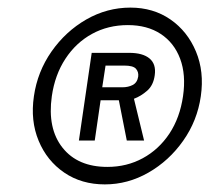

<svg xmlns="http://www.w3.org/2000/svg" viewBox="-20 -753 553 505"><path d="M255.7 -268Q194.4 -268 149 -299Q103.5 -330 81.6 -382.8Q59.7 -435.5 69.2 -500Q78.5 -564.5 115.5 -617.5Q152.6 -670.5 207 -701.8Q261.5 -733 323 -733Q383.2 -733 428.3 -701.8Q473.3 -670.5 495.4 -617.5Q517.5 -564.5 508.2 -500Q499 -435.5 461.8 -382.8Q424.6 -330 370.4 -299Q316.2 -268 255.7 -268ZM262.4 -314Q313.5 -314 355.6 -336.9Q397.7 -359.8 425.5 -401.5Q453.2 -443.3 461.4 -500Q469.6 -556.4 453.8 -598.5Q438 -640.6 402.6 -663.8Q367.2 -687 316.3 -687Q264.2 -687 221.9 -663.8Q179.7 -640.6 152.1 -598.5Q124.4 -556.4 116.3 -500Q104.3 -415.2 144.4 -364.6Q184.5 -314 262.4 -314ZM187.5 -383.3 221.2 -614H319.7Q355.7 -614 373.4 -599.1Q391.1 -584.3 387 -555.2Q383.5 -528.8 367.2 -514.5Q350.8 -500.1 332.3 -493.2L359 -383.3H313.5L292.6 -489.2H244.6L229.2 -383.3ZM248.9 -523.4H301.8Q317.2 -523.4 329.1 -529.5Q341 -535.7 343.5 -551.6Q345 -563.7 337.6 -572.1Q330.2 -580.5 307.4 -580.5H257.6Z"/></svg>

Font: Public Sans Thin
Style: Italic
Weight: 100
Italic angle: -8°
Designer: The Public Sans project authors (U.S. Web Design System). Libre Franklin designed by Pablo Impallari and Rodrigo Fuenzal
Version: Version 2.000